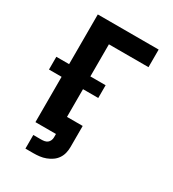

<svg xmlns="http://www.w3.org/2000/svg" viewBox="-212 -852 1024 1134"><g transform="rotate(30 300.0 -285.0)"><path d="M142 165V72H196Q207 72 218 70Q229 68 237.5 61.5Q246 55 250.5 44.5Q255 34 255 24V0H115V-309H29V-396H116V-735H531V-615H261V-396H365V-309H261V-120H368V24Q368 45 363 65.5Q358 86 346 103.5Q334 121 316.5 133Q299 145 279 152.5Q259 160 238 162.5Q217 165 196 165Z"/></g></svg>

Font: Iosevka Curly Heavy Extended
Style: Regular
Weight: 900
Width: 7
Monospace: yes
Designer: Belleve Invis
Foundry: Belleve Invis
Version: Version 11.1.0; ttfautohint (v1.8.3)